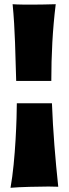

<svg xmlns="http://www.w3.org/2000/svg" viewBox="-20 -826 327 913"><path d="M245 -806C214 -805 164 -804 134 -804C110 -804 63 -804 40 -806C52 -685 53 -563 57 -441H224C224 -563 230 -685 245 -806ZM257 62C243 -69 232 -202 227 -335H60C60 -274 54 -65 30 67C71 63 171 61 211 61C227 61 242 62 257 62Z"/></svg>

Font: Spicy Rice
Style: Regular
Weight: 400
Designer: Astigmatic (AOETI)
Foundry: Astigmatic (AOETI)
Version: Version 1.000